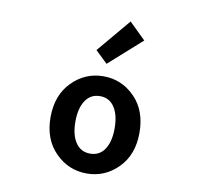

<svg xmlns="http://www.w3.org/2000/svg" viewBox="-97 -1027 1194 1144"><g transform="rotate(10 500.0 -455.0)"><path d="M230.5 -279.3Q230.5 -413.1 310.1 -493.7Q389.6 -574.2 500 -574.2Q610.4 -574.2 689.5 -494.1Q768.6 -414.1 768.6 -279.3Q768.6 -146.5 689.5 -66.4Q610.4 13.7 500 13.7Q389.6 13.7 310.1 -66.4Q230.5 -146.5 230.5 -279.3ZM618.2 -279.3Q618.2 -360.4 587.4 -407.2Q556.6 -454.1 500 -454.1Q443.4 -454.1 412.1 -407.2Q380.9 -360.4 380.9 -279.3Q380.9 -199.2 412.1 -152.8Q443.4 -106.4 500 -106.4Q556.6 -106.4 587.4 -152.8Q618.2 -199.2 618.2 -279.3ZM503.9 -650.4 430.7 -720.7 601.6 -923.8 701.2 -826.2Z"/></g></svg>

Font: GenEi Gothic M Regular
Style: Bold
Weight: 700
Designer: o_tamon (Modified); [Source Han Sans]
Ryoko NISHIZUKA  (kana & ideographs); Paul D. Hunt (Latin, Greek & Cyrillic); Wenl
Version: Version 1.1a;Original Version 1.004